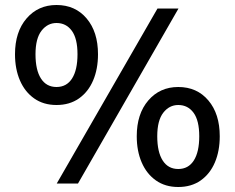

<svg xmlns="http://www.w3.org/2000/svg" viewBox="-20 -734 939 768"><path d="M206 -314Q154 -314 116.8 -340.2Q79.5 -366.5 59.8 -412.2Q40 -458 40 -517Q40 -606.5 86.2 -660.2Q132.5 -714 206 -714Q281 -714 326.5 -660.2Q372 -606.5 372 -517Q372 -458 352.5 -412.2Q333 -366.5 295.8 -340.2Q258.5 -314 206 -314ZM206 -386Q246.5 -386 268.2 -420Q290 -454 290 -517Q290 -580 267.2 -611Q244.5 -642 206 -642Q170 -642 146 -611Q122 -580 122 -517Q122 -454 143.8 -420Q165.5 -386 206 -386ZM207 0 610 -700H694L292 0ZM693 14Q641 14 603.8 -12.2Q566.5 -38.5 546.8 -84.2Q527 -130 527 -189Q527 -278.5 573.2 -332.2Q619.5 -386 693 -386Q768 -386 813.5 -332.2Q859 -278.5 859 -189Q859 -130 839.5 -84.2Q820 -38.5 782.8 -12.2Q745.5 14 693 14ZM693 -58Q733.5 -58 755.2 -92Q777 -126 777 -189Q777 -252 754.2 -283Q731.5 -314 693 -314Q657 -314 633 -283Q609 -252 609 -189Q609 -126 630.8 -92Q652.5 -58 693 -58Z"/></svg>

Font: Cabin Resolve
Style: Regular-Resolve
Weight: 400
Designer: Pablo Impallari
Foundry: Pablo Impallari. http://www.impallari.com Igino Marini. http://www.ikern.com
Version: Version 3.001